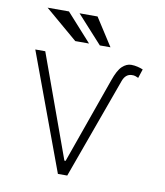

<svg xmlns="http://www.w3.org/2000/svg" viewBox="-83 -814 760 883"><g transform="rotate(10 296.5 -372.5)"><path d="M45.5 -545.5H92L266 -65.3H271.7L413.7 -465.6Q431.1 -516 451 -534.3Q470.9 -552.6 492.5 -552.6Q507.8 -552.6 522.5 -549Q537.3 -545.5 547.9 -540.8L534.1 -498.9Q533.4 -499.3 530.9 -500.4Q527.3 -502.1 520.1 -504.8Q512.8 -507.5 501.8 -506.7Q473.7 -505 461.6 -471.6L290.8 0H247.2ZM284.1 -615.4H219.8L67.8 -744.7H167.6ZM384.2 -615.4H334.5L217 -744.7H301.1Z"/></g></svg>

Font: Inter UI Extra Light
Style: Regular
Weight: 200
Designer: Rasmus Andersson
Foundry: rsms
Version: 3.2;8d6f07862